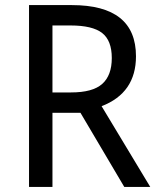

<svg xmlns="http://www.w3.org/2000/svg" viewBox="-20 -734 640 754"><path d="M94 -714H262Q514 -714 514 -513Q514 -369 379 -317L570 0H468L296 -291H186V0H94ZM259 -371Q344 -371 381.5 -404.5Q419 -438 419 -506Q419 -575 381 -604.5Q343 -634 257 -634H186V-371Z"/></svg>

Font: Noto Sans Mono UI
Style: Regular
Weight: 400
Monospace: yes
Designer: Monotype Design team
Foundry: Monotype Imaging Inc.
Version: Version 1.000